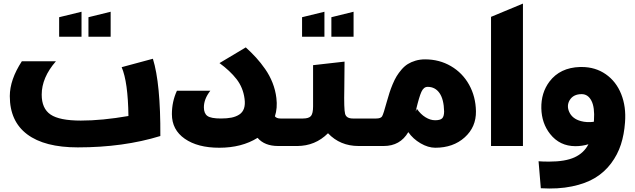

<svg xmlns="http://www.w3.org/2000/svg" viewBox="-20 -822 3573 1081"><path d="M103 -477.1H294.9Q214.8 -385.3 214.8 -289.1Q214.8 -210.9 264.9 -177Q314.9 -143.1 435.1 -143.1Q554.7 -143.1 703.1 -168.9Q700.7 -360.4 665 -443.8L840.8 -491.2Q884.3 -351.6 882.8 -56.2Q675.3 7.8 418 7.8Q231 7.8 133.1 -65.7Q35.2 -139.2 35.2 -280.8Q35.2 -373 103 -477.1ZM313 -615.2V-725.1L439 -755.9V-615.2ZM478 -615.2V-725.1L603 -755.9V-615.2Z M976.1 -311H1164.1Q1127.9 -264.6 1127.9 -217.8Q1127.9 -183.6 1147.7 -169.2Q1167.5 -154.8 1224.1 -154.8Q1258.8 -154.8 1283.7 -159.9Q1308.6 -165 1327.4 -177.2Q1346.2 -189.5 1353.8 -211.7Q1361.3 -233.9 1356.9 -266.1Q1348.6 -329.1 1311.8 -376.5Q1274.9 -423.8 1215.8 -466.8L1363.8 -555.2Q1396.5 -525.4 1422.1 -497.3Q1447.8 -469.2 1472.9 -433.3Q1498 -397.5 1514.4 -356Q1530.8 -314.5 1536.1 -270Q1543 -213.9 1527.8 -167Q1537.1 -154.8 1559.1 -154.8H1660.2V0H1545.9Q1469.7 0 1430.2 -45.9Q1340.8 9.8 1214.8 9.8Q1092.8 9.8 1020.3 -40.8Q947.8 -91.3 947.8 -179.2Q947.8 -250 976.1 -311Z M1742.7 -455.1 1919.9 -475.1Q1919.9 -413.6 1918.5 -322.8Q1916 -208 1922.9 -181.4Q1929.7 -154.8 1966.8 -154.8H2097.7V0H1998.5Q1895 0 1826.7 -71.8Q1754.9 0 1652.8 0H1554.7V-154.8H1685.5Q1719.2 -154.8 1731 -169.2Q1742.7 -183.6 1742.7 -223.1ZM1680.7 -615.2V-725.1L1806.6 -755.9V-615.2ZM1845.7 -615.2V-725.1L1970.7 -755.9V-615.2Z M2430.7 9.8Q2390.6 9.8 2347.9 -15.1Q2305.2 -40 2278.8 -78.1Q2232.9 0 2140.6 0H2006.3V-154.8H2096.7Q2097.2 -154.8 2097.7 -154.8Q2123.5 -154.8 2131.1 -166.7Q2138.7 -178.7 2157.7 -249Q2166 -278.3 2172.9 -299.8Q2179.7 -321.3 2190.7 -347.7Q2201.7 -374 2213.1 -392.8Q2224.6 -411.6 2241 -430.7Q2257.3 -449.7 2276.1 -461.4Q2294.9 -473.1 2319.8 -480.5Q2344.7 -487.8 2373.5 -487.8Q2453.6 -487.8 2518.8 -449.7Q2584 -411.6 2621.1 -345Q2658.2 -278.3 2659.7 -195.8Q2661.1 -106.9 2596.4 -48.6Q2531.7 9.8 2430.7 9.8ZM2429.7 -145Q2458 -145 2469 -155.3Q2480 -165.5 2480.5 -193.8Q2479 -262.7 2454.6 -297.9Q2430.2 -333 2387.7 -333Q2365.2 -333 2352.5 -304.7Q2339.8 -276.4 2322.8 -205.1Q2320.8 -199.2 2320.8 -194.8L2327.6 -209Q2348.1 -178.7 2375.5 -161.9Q2402.8 -145 2429.7 -145Z M2744.6 0V-727.1L2924.3 -801.8V0Z M3024.9 237.8 3012.2 85.9Q3034.2 87.9 3071.8 87.9Q3162.6 87.9 3215.1 63.7Q3267.6 39.6 3293 -9.8Q3257.3 1 3220.2 1Q3131.3 1 3077.1 -67.9Q3029.8 -127.9 3027.8 -211.9Q3025.9 -299.3 3073.7 -362.8Q3133.3 -441.4 3245.6 -444.8Q3250 -444.8 3254.9 -444.8Q3332 -444.8 3390.6 -404.1Q3449.2 -363.3 3477.5 -292.2Q3505.9 -221.2 3499 -132.8Q3494.1 -64.9 3475.8 -8.3Q3457.5 48.3 3420.9 97.4Q3384.3 146.5 3331.3 179Q3278.3 211.4 3200.2 227.5Q3122.1 243.7 3024.9 237.8ZM3254.9 -292Q3208 -292 3187.5 -258.3Q3169.4 -228 3184.1 -193.4Q3201.2 -153.3 3251 -140.1Q3282.7 -131.3 3323.2 -136.2Q3324.2 -139.2 3324.2 -145Q3329.1 -217.8 3309.8 -254.9Q3290.5 -292 3254.9 -292Z"/></svg>

Font: LT Superior Black
Style: Regular
Weight: 900
Designer: Daniel Lyons
Foundry: LyonsType
Version: Version 2.005